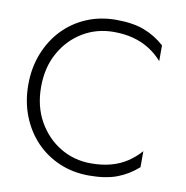

<svg xmlns="http://www.w3.org/2000/svg" viewBox="-80 -786 846 872"><g transform="rotate(10 342.5 -350.0)"><path d="M103 -350Q103 -440 141 -508Q179 -576 243 -614.5Q307 -653 386 -653Q435 -653 476 -642Q517 -631 551 -609.5Q585 -588 611 -558V-631Q567 -670 515 -689.5Q463 -709 386 -709Q313 -709 250.5 -682.5Q188 -656 142 -608Q96 -560 70 -494Q44 -428 44 -350Q44 -272 70 -206Q96 -140 142 -92Q188 -44 250.5 -17.5Q313 9 386 9Q463 9 515 -10.5Q567 -30 611 -69V-143Q585 -113 551.5 -91Q518 -69 477 -58Q436 -47 386 -47Q307 -47 243 -86Q179 -125 141 -193Q103 -261 103 -350Z"/></g></svg>

Font: Jost Light
Style: Regular
Weight: 300
Version: Version 3.710